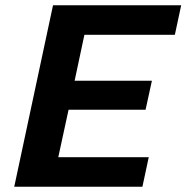

<svg xmlns="http://www.w3.org/2000/svg" viewBox="-20 -708 707 728"><path d="M34 0 181 -688H667L643 -576H300L263 -402H556L532 -292H240L201 -112H544L520 0Z"/></svg>

Font: Saira SemiBold
Style: Italic
Weight: 600
Italic angle: -12°
Designer: Hector Gatti with collaboration of the Omnibus-Type team
Foundry: Omnibus-Type
Version: Version 1.100; ttfautohint (v1.8.3)